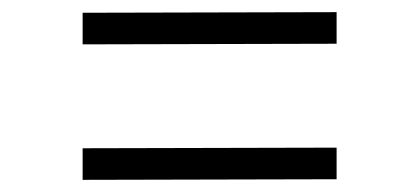

<svg xmlns="http://www.w3.org/2000/svg" viewBox="-20 -503 690 316"><path d="M116 -207V-259L534 -260V-208ZM116 -430V-482L534 -483V-431Z"/></svg>

Font: REM ExtraLight
Style: Regular
Weight: 250
Designer: Octavio Pardo
Foundry: Ashler Design
Version: Version 1.005;gftools[0.9.28]